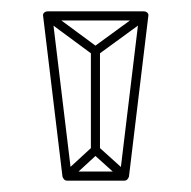

<svg xmlns="http://www.w3.org/2000/svg" viewBox="-20 -708 337 338"><path d="M140 -444H156V-618H140ZM194 -392 204 -404 153 -450Q151 -452 148 -452Q145 -452 143 -450L93 -404L103 -392L153 -438Q155 -440 148 -440Q141 -440 143 -438ZM69 -686 59 -674 143 -612Q145 -610 148 -610Q151 -610 153 -612L238 -674L228 -686L143 -624Q141 -623 148 -623Q155 -623 153 -624ZM106 -399 72 -681 64 -672H233L225 -681L191 -399L199 -406H98ZM90 -397Q91 -394 93 -392Q95 -390 98 -390H199Q202 -390 204 -392Q206 -394 207 -397L241 -679Q242 -683 239.5 -685.5Q237 -688 233 -688H64Q60 -688 57.5 -685.5Q55 -683 56 -679Z"/></svg>

Font: Tilt Prism
Style: Regular
Weight: 400
Version: Version 1.000